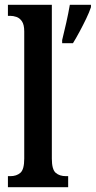

<svg xmlns="http://www.w3.org/2000/svg" viewBox="-20 -780 399 800"><path d="M13 0V-46H23Q49 -46 65 -60Q81 -74 81 -119V-649Q81 -677 71.5 -691Q62 -705 48.5 -709.5Q35 -714 23 -714H13V-760H196V-119Q196 -74 212 -60Q228 -46 255 -46H264V0ZM239 -613Q247 -645 256 -685Q265 -725 271 -760H359V-750Q352 -729 339 -702Q326 -675 311.5 -648Q297 -621 284 -600H239Z"/></svg>

Font: Noto Serif Ethiopic ExtraCondensed SemiBold
Style: Regular
Weight: 600
Width: 2
Designer: Monotype Design Team
Foundry: Monotype Imaging Inc.
Version: Version 2.102; ttfautohint (v1.8.4.7-5d5b)